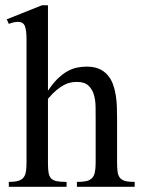

<svg xmlns="http://www.w3.org/2000/svg" viewBox="-20 -715 540 735"><path d="M274.4 0V-18.6Q295.9 -18.6 309.6 -21.5Q323.2 -24.4 331.5 -32.5Q339.8 -40.5 343 -54.9Q346.2 -69.3 346.2 -91.8V-258.8Q346.2 -280.8 345.9 -305.7Q345.7 -330.6 339.6 -351.8Q333.5 -373 318.6 -387.2Q303.7 -401.4 274.4 -401.4Q263.2 -401.4 251.2 -399.2Q239.3 -397 225.8 -390.1Q212.4 -383.3 197 -370.6Q181.6 -357.9 163.6 -336.9V-91.8Q163.6 -69.3 165.8 -54.9Q168 -40.5 175.3 -32.5Q182.6 -24.4 196.8 -21.5Q210.9 -18.6 234.9 -18.6V0H13.7V-18.6Q35.6 -18.6 49.1 -22.5Q62.5 -26.4 69.6 -34.9Q76.7 -43.5 79.1 -57.4Q81.5 -71.3 81.5 -91.8V-564Q81.5 -599.1 75.2 -615.2Q68.8 -631.3 48.8 -631.3Q42.5 -631.3 33.4 -629.6Q24.4 -627.9 13.7 -623.5L5.9 -641.1L140.6 -694.8H163.6V-367.7Q183.1 -397 202.1 -415Q221.2 -433.1 239.7 -443.1Q258.3 -453.1 276.4 -456.5Q294.4 -460 312 -460Q340.3 -460 359.9 -451.2Q379.4 -442.4 392.3 -427.2Q405.3 -412.1 412.6 -392.1Q419.9 -372.1 423.3 -349.9Q426.8 -327.6 427.5 -304.2Q428.2 -280.8 428.2 -258.8V-91.8Q428.2 -70.3 430.4 -56.2Q432.6 -42 439.7 -33.7Q446.8 -25.4 460 -22Q473.1 -18.6 495.6 -18.6V0Z"/></svg>

Font: Doulos SIL APac
Style: Regular
Weight: 400
Designer: Walt Agee, Victor Gaultney, Peter Martin, Debbi Hosken, Becca Hirsbrunner
Foundry: SIL International
Version: Version 5.000